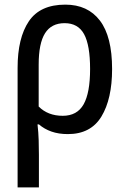

<svg xmlns="http://www.w3.org/2000/svg" viewBox="-20 -569 540 829"><path d="M56 -276Q56 -405 104.5 -477Q153 -549 262 -549Q359 -549 411.5 -480Q464 -411 464 -271Q464 -142 418 -66Q372 10 273 10Q233 10 202 -1Q171 -12 148 -32H142Q146 3 147 36.5Q148 70 148 99V240H56ZM251 -69Q313 -69 341 -118.5Q369 -168 369 -271Q369 -374 343 -421.5Q317 -469 259 -469Q202 -469 174.5 -425.5Q147 -382 147 -290V-109Q187 -69 251 -69Z"/></svg>

Font: Noto Sans Mono ExtraCondensed Medium
Style: Regular
Weight: 500
Width: 2
Designer: Monotype Design Team
Foundry: Monotype Imaging Inc.
Version: Version 2.014